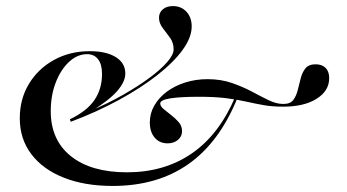

<svg xmlns="http://www.w3.org/2000/svg" viewBox="-20 -594 1130 625"><path d="M346.8 11.3Q255.6 11.3 187.5 -15.7Q119.4 -42.7 81.9 -92.3Q44.4 -141.9 44.4 -208.9Q44.4 -271.8 74.2 -321Q104 -370.2 155.6 -398.8Q207.3 -427.4 272.6 -427.4Q325.8 -427.4 356.9 -408.1Q387.9 -388.7 387.9 -354.8Q387.9 -328.2 362.1 -298.4Q336.3 -268.5 278.2 -232.3L275.8 -233.9Q331.5 -257.3 380.2 -285.1Q429 -312.9 466.1 -340.3Q503.2 -367.7 524.2 -391.9Q545.2 -416.1 545.2 -433.1Q545.2 -454.8 533.5 -471Q521.8 -487.1 509.7 -502.8Q497.6 -518.5 497.6 -536.3Q497.6 -553.2 510.1 -563.7Q522.6 -574.2 542.7 -574.2Q570.2 -574.2 587.1 -555.6Q604 -537.1 604 -508.1Q604 -472.6 575 -432.3Q546 -391.9 492.7 -350Q439.5 -308.1 367.7 -269Q296 -229.8 210.5 -197.6L207.3 -205.6Q262.9 -232.3 287.5 -268.5Q312.1 -304.8 312.1 -353.2Q312.1 -384.7 299.2 -401.2Q286.3 -417.7 263.7 -417.7Q231.5 -417.7 204.4 -392.3Q177.4 -366.9 161.3 -325Q145.2 -283.1 145.2 -232.3Q145.2 -137.9 210.9 -85.5Q276.6 -33.1 393.5 -33.1Q514.5 -33.1 603.6 -94Q692.7 -154.8 745.2 -277.4L753.2 -275.8Q694.4 -130.6 593.1 -59.7Q491.9 11.3 346.8 11.3ZM525.8 -127.4Q499.2 -127.4 483.5 -146Q467.7 -164.5 467.7 -195.2Q467.7 -225 482.3 -250.4Q496.8 -275.8 522.6 -295.2Q548.4 -314.5 582.7 -325.4Q616.9 -336.3 655.6 -336.3Q699.2 -336.3 735.1 -323.8Q771 -311.3 800.4 -295.6Q829.8 -279.8 854.8 -267.7Q879.8 -255.6 902.4 -255.6Q925 -255.6 934.7 -268.5Q944.4 -281.5 949.2 -300.8Q954 -320.2 958.9 -339.1Q963.7 -358.1 974.2 -371.4Q984.7 -384.7 1007.3 -384.7Q1028.2 -384.7 1039.9 -373Q1051.6 -361.3 1051.6 -339.5Q1051.6 -298.4 1010.9 -272.6Q970.2 -246.8 901.6 -246.8Q866.9 -246.8 839.1 -251.6Q811.3 -256.5 783.1 -262.9Q754.8 -269.4 717.7 -274.2Q680.6 -279 627.4 -279Q566.9 -279 534.3 -273.8Q501.6 -268.5 501.6 -257.3Q501.6 -248.4 512.5 -239.1Q523.4 -229.8 537.1 -219.4Q550.8 -208.9 561.7 -196.4Q572.6 -183.9 572.6 -166.9Q572.6 -150 559.3 -138.7Q546 -127.4 525.8 -127.4Z"/></svg>

Font: Playfair 144pt SemiExpanded SemiBold
Style: Regular
Weight: 600
Width: 6
Designer: Claus Eggers Sørensen
Foundry: Claus Eggers Sørensen
Version: Version 2.203